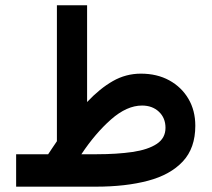

<svg xmlns="http://www.w3.org/2000/svg" viewBox="-20 -700 796 720"><path d="M160.6 -121.6Q168.5 -134.3 177 -146.2Q185.5 -158.2 193.4 -170.4V-680.2H306.6V-317.4Q354.5 -368.2 403.3 -396Q452.1 -423.8 508.3 -423.8Q568.8 -423.8 614.7 -398.7Q660.6 -373.5 686.5 -329.6Q712.4 -285.6 712.4 -228.5Q712.4 -144.5 665.5 -94.5Q618.7 -44.4 534.9 -22.2Q451.2 0 339.4 0H40.5V-121.6ZM512.7 -304.2Q455.6 -304.2 396.5 -252.2Q337.4 -200.2 285.2 -121.6H342.3Q418.5 -121.6 476.8 -130.1Q535.2 -138.7 567.9 -160.4Q600.6 -182.1 600.6 -220.7Q600.6 -257.8 575.9 -281Q551.3 -304.2 512.7 -304.2Z"/></svg>

Font: Vazirmatn FD SemiBold
Style: Regular
Weight: 600
Designer: Saber Rastikerdar
Foundry: Saber Rastikerdar
Version: Version 33.001